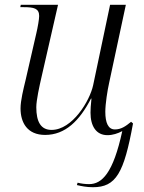

<svg xmlns="http://www.w3.org/2000/svg" viewBox="-20 -556 601 804"><path d="M369 228C466 228 499 169 537 -39L529 -46C506 -27 487 -14 461 -14C433 -14 421 -42 421 -88C421 -121 430 -178 437 -209L507 -536H441L370 -199C356 -134 283 -12 196 -12C151 -12 132 -46 132 -107C132 -136 145 -195 154 -234L223 -536H67L65 -526H79C122 -526 144 -521 144 -489C144 -476 138 -441 132 -416L87 -220C78 -183 66 -135 66 -102C66 -43 94 9 169 9C253 9 313 -50 361 -143H363C360 -117 359 -97 359 -84C359 -29 382 10 430 10C452 10 473 3 492 -7C454 169 407 215 353 215C337 215 320 213 305 209L302 219C319 223 342 228 369 228Z"/></svg>

Font: Noto Serif Display Light
Style: Italic
Weight: 300
Italic angle: -12°
Designer: Monotype Design Team
Foundry: Monotype Imaging Inc.
Version: Version 2.009